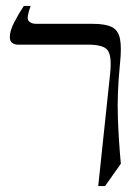

<svg xmlns="http://www.w3.org/2000/svg" viewBox="-20 -605 466 645"><path d="M310 20 350 -358Q356 -415 342.5 -435Q329 -455 276 -455H40Q30 -455 21.5 -460.5Q13 -466 13 -481Q13 -502 28.5 -531.5Q44 -561 60 -585H83Q68 -545 76 -535Q84 -525 101 -525H291Q333 -525 355 -514.5Q377 -504 383 -475Q389 -446 383 -390Q373 -289 376 -209Q379 -129 386 -55L333 20Z"/></svg>

Font: Bona Nova
Style: Italic
Weight: 400
Italic angle: -4°
Designer: Mateusz Machalski
Foundry: Capitalics
Version: Version 4.001; ttfautohint (v1.8.3)